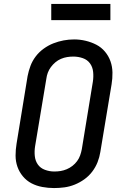

<svg xmlns="http://www.w3.org/2000/svg" viewBox="-20 -946 640 974"><path d="M254 8Q224 8 194.5 2.5Q165 -3 140 -16Q115 -29 96.5 -51Q78 -73 68.5 -100Q59 -127 59 -157Q59 -187 64 -217L120 -560Q125 -586 134.5 -611.5Q144 -637 161 -659.5Q178 -682 201.5 -699Q225 -716 250.5 -726Q276 -736 302.5 -741Q329 -746 356 -746Q386 -746 415 -739Q444 -732 469 -719Q494 -706 512.5 -684Q531 -662 540.5 -635Q550 -608 550.5 -578Q551 -548 546 -518L489 -175Q485 -149 475 -123.5Q465 -98 448 -75.5Q431 -53 408 -36.5Q385 -20 359 -9.5Q333 1 306.5 4.5Q280 8 254 8ZM255 -76Q255 -76 255.5 -76Q256 -76 256 -76Q272 -76 287.5 -78.5Q303 -81 318.5 -87.5Q334 -94 347.5 -104.5Q361 -115 371 -128.5Q381 -142 386.5 -157.5Q392 -173 395 -189L451 -531Q455 -556 452.5 -581Q450 -606 436.5 -624.5Q423 -643 400 -651Q377 -659 352 -659Q336 -659 320.5 -656.5Q305 -654 289.5 -647.5Q274 -641 261 -630Q248 -619 238 -605.5Q228 -592 222.5 -577Q217 -562 215 -546L158 -204Q154 -179 156.5 -154.5Q159 -130 172 -111.5Q185 -93 208 -84.5Q231 -76 255 -76ZM540 -844H240V-926H540Z"/></svg>

Font: Iosevka Slab MdExObl
Style: Regular
Weight: 500
Width: 7
Italic angle: -9°
Monospace: yes
Designer: Belleve Invis
Foundry: Belleve Invis
Version: Version 11.1.1; ttfautohint (v1.8.3)